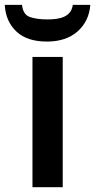

<svg xmlns="http://www.w3.org/2000/svg" viewBox="-54 -779 396 799"><path d="M249 -758.8C242.2 -707 192.9 -698.2 142.6 -698.2C113.8 -698.2 89.8 -701.7 70.8 -708C51.8 -714.4 40.5 -731.4 37.6 -758.8H-34.2C-31.7 -712.4 -15.1 -675.3 14.6 -647.5C44.4 -619.6 86.9 -606 141.6 -606C194.3 -606 236.8 -620.1 269 -648.4C300.8 -676.8 318.4 -713.4 321.8 -758.8ZM207 -542H81.1V0H207Z"/></svg>

Font: Noto Reveo Sans
Style: Regular
Weight: 600
Designer: Monotype Design Team
Foundry: Monotype Imaging Inc.
Version: Version 2.007